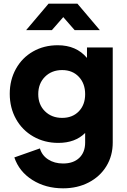

<svg xmlns="http://www.w3.org/2000/svg" viewBox="-20 -804 688 1044"><path d="M58 52 197 3Q208 41 242 63Q276 85 323 85Q379 85 411 54.5Q443 24 443 -29V-81Q389 -27 297 -27Q222 -27 161.5 -61.5Q101 -96 67 -157Q33 -218 33 -294Q33 -369 66.5 -429.5Q100 -490 159.5 -524Q219 -558 294 -558Q395 -558 453 -489V-546H593V-29Q593 43 558.5 99.5Q524 156 462.5 188Q401 220 323 220Q228 220 156 174.5Q84 129 58 52ZM318 -163Q374 -163 408.5 -198.5Q443 -234 443 -292Q443 -350 408.5 -386.5Q374 -423 318 -423Q261 -423 224.5 -386.5Q188 -350 188 -292Q188 -235 224.5 -199Q261 -163 318 -163ZM244 -784H401L523 -640H386L324 -711L262 -640H122Z"/></svg>

Font: Evergrow Sans 
Style: ExtraBold
Weight: 800
Foundry: 10Web
Version: Version 1.000